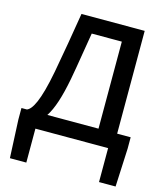

<svg xmlns="http://www.w3.org/2000/svg" viewBox="-135 -840 998 1153"><g transform="rotate(15 364.0 -263.0)"><path d="M138 0H590V211H693L704 -27V-98H620V-737H227C202 -584 188 -501 162 -360C126 -170 90 -110 59 -98H25V-27L36 211H138ZM267 -343C288 -456 297 -525 317 -639H504V-98H186C219 -148 245 -228 267 -343Z"/></g></svg>

Font: Noto Sans JP Medium
Style: Regular
Weight: 500
Designer: Ryoko NISHIZUKA  (kana, bopomofo & ideographs); Paul D. Hunt (Latin, Greek & Cyrillic); Sandoll Communications , Soo-you
Foundry: Adobe
Version: Version 2.002;hotconv 1.0.116;makeotfexe 2.5.65601